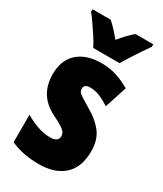

<svg xmlns="http://www.w3.org/2000/svg" viewBox="-195 -840 786 925"><g transform="rotate(30 198.0 -378.0)"><path d="M372 -170Q372 -81 322 -35.5Q272 10 183 10Q143 10 103.5 3Q64 -4 26 -21V-174Q56 -156 92.5 -142.5Q129 -129 166 -129Q211 -129 211 -161Q211 -170 206.5 -179Q202 -188 184.5 -200Q167 -212 128 -231Q25 -283 25 -400Q25 -477 72 -520Q119 -563 205 -563Q248 -563 286 -551Q324 -539 364 -516L324 -393Q299 -410 271.5 -422Q244 -434 215 -434Q181 -434 181 -408Q181 -399 185.5 -392Q190 -385 207 -374Q224 -363 259 -342Q309 -314 340.5 -274Q372 -234 372 -170ZM131 -606Q123 -624 105 -652Q87 -680 67.5 -708Q48 -736 35 -752V-766H136Q151 -753 168 -735Q185 -717 204 -693Q244 -742 274 -766H373V-752Q359 -733 341 -706Q323 -679 306 -652.5Q289 -626 278 -606Z"/></g></svg>

Font: Noto Sans Gurmukhi ExtraCondensed Black
Style: Regular
Weight: 900
Width: 2
Designer: Jelle Bosma - Monotype Design Team
Foundry: Monotype Imaging Inc.
Version: Version 2.004; ttfautohint (v1.8.4.7-5d5b)